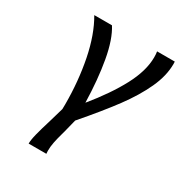

<svg xmlns="http://www.w3.org/2000/svg" viewBox="-170 -608 905 963"><g transform="rotate(30 282.0 -126.5)"><path d="M564 -474.6Q564 -406.2 529.3 -330.8Q494.6 -255.4 434.3 -174.1Q374 -92.8 278.3 18.1V19L259.8 92.8L254.9 110.4Q246.1 141.6 241 167Q235.8 192.4 235.8 217.3Q235.8 223.6 236.8 234.4H134.3Q134.3 212.4 143.3 176.8Q152.3 141.1 170.9 80.6L194.3 0L194.8 -28.3Q194.8 -162.1 170.7 -283.2Q146.5 -404.3 97.2 -488.3H199.7Q237.3 -429.2 256.1 -323.7Q274.9 -218.3 278.3 -85.4Q364.7 -190.9 414.1 -283.9Q463.4 -377 463.4 -455.1Q463.4 -475.1 460.9 -488.3H563.5Z"/></g></svg>

Font: Lesson One
Style: Italic
Weight: 400
Italic angle: -14°
Designer: But Ko, Victor Gaultney, Annie Olsen, Julie Remington, Don Collingsworth, Eric Hays, Becca Hirsbrunner
Version: Version 1.100